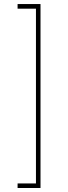

<svg xmlns="http://www.w3.org/2000/svg" viewBox="-20 -790 334 949"><path d="M66.9 139.2V116.7H157.7V-747.1H66.9V-770H180.2V139.2Z"/></svg>

Font: Inter 20pt Thin
Style: Regular
Weight: 250
Version: Version 4.001;git-66647c0bb